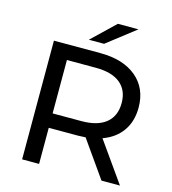

<svg xmlns="http://www.w3.org/2000/svg" viewBox="-127 -990 981 1094"><g transform="rotate(15 363.5 -443.5)"><path d="M105 0V-700.2H377.9Q514.2 -700.2 592 -635Q669.9 -569.8 669.9 -456.1Q669.9 -375 629.9 -318.1Q589.8 -261.2 516.1 -234.9L682.1 0H573.2L421.9 -214.8Q394 -212.9 377.9 -212.9H205.1V0ZM205.1 -297.9H375Q470.2 -297.9 520 -338.9Q569.8 -379.9 569.8 -456.1Q569.8 -532.2 520 -572.5Q470.2 -612.8 375 -612.8H205.1ZM295.9 -756.8 432.1 -887.2H553.7L385.7 -756.8Z"/></g></svg>

Font: Montserrat Medium
Style: Regular
Weight: 500
Designer: Julieta Ulanovsky
Foundry: Julieta Ulanovsky
Version: Version 7.200